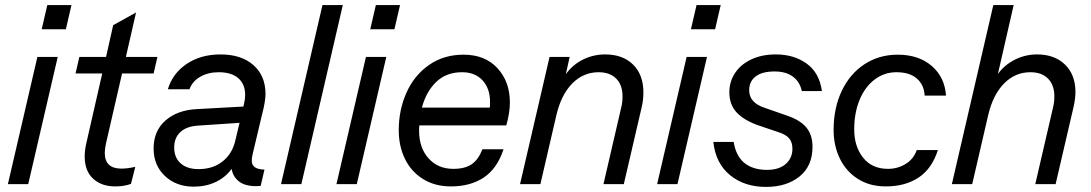

<svg xmlns="http://www.w3.org/2000/svg" viewBox="-20 -724 4291 755"><path d="M144 -609 166 -704H261L239 -609ZM127 -500H207L91 0H11Z M460 -435 397 -161Q392 -138 392 -123Q392 -61 457 -61Q482 -61 512 -68L495 -1Q469 9 433 9Q379 9 346 -21.5Q313 -52 313 -109Q313 -132 319 -159L382 -435H277L292 -500H397L425 -625L515 -675L475 -500H599L584 -435Z M973 -116Q970 -103 970 -93Q970 -75 982 -66.5Q994 -58 1020 -57L1005 7L988 8Q942 8 918.5 -11.5Q895 -31 891 -60Q866 -26 827.5 -8Q789 10 742 10Q673 10 628.5 -32Q584 -74 584 -140Q584 -209 630.5 -250Q677 -291 754 -295L937 -305L940 -318Q944 -334 944 -351Q944 -393 917 -416.5Q890 -440 840 -440Q799 -440 768 -422.5Q737 -405 725 -373H640Q659 -436 714.5 -473Q770 -510 847 -510Q929 -510 976.5 -468Q1024 -426 1024 -355Q1024 -334 1017 -301ZM905 -170 922 -241 758 -230Q713 -227 689 -204.5Q665 -182 665 -144Q665 -104 690.5 -81.5Q716 -59 761 -59Q817 -59 855 -89Q893 -119 905 -170Z M1248 -704H1328L1165 0H1085Z M1436 -609 1458 -704H1553L1531 -609ZM1419 -500H1499L1383 0H1303Z M1629 -231Q1628 -224 1628 -210Q1628 -143 1665 -101.5Q1702 -60 1763 -60Q1808 -60 1834.5 -78Q1861 -96 1877 -137H1960Q1935 -61 1882.5 -26Q1830 9 1753 9Q1690 9 1643.5 -20Q1597 -49 1572.5 -99Q1548 -149 1548 -212Q1548 -292 1578.5 -360Q1609 -428 1667 -468.5Q1725 -509 1803 -509Q1887 -509 1936 -456Q1985 -403 1985 -321Q1985 -281 1971 -231ZM1639 -301H1906Q1907 -308 1907 -323Q1907 -376 1877.5 -408Q1848 -440 1797 -440Q1735 -440 1695.5 -402Q1656 -364 1639 -301Z M2510 -361Q2510 -330 2503 -301L2433 0H2353L2423 -302Q2428 -321 2428 -345Q2428 -390 2403 -415Q2378 -440 2334 -440Q2274 -440 2230.5 -396Q2187 -352 2168 -272L2105 0H2025L2141 -500H2220L2205 -432Q2231 -469 2272 -489.5Q2313 -510 2360 -510Q2429 -510 2469.5 -470Q2510 -430 2510 -361Z M2697 -609 2719 -704H2814L2792 -609ZM2680 -500H2760L2644 0H2564Z M2785 -166H2865Q2874 -110 2907.5 -83Q2941 -56 2996 -56Q3043 -56 3069.5 -79Q3096 -102 3096 -139Q3096 -165 3083 -180Q3070 -195 3042 -204L2965 -230Q2907 -250 2877.5 -281Q2848 -312 2848 -361Q2848 -403 2870.5 -437Q2893 -471 2934.5 -490.5Q2976 -510 3031 -510Q3102 -510 3152 -474Q3202 -438 3212 -366H3133Q3125 -403 3097.5 -423Q3070 -443 3026 -443Q2977 -443 2951.5 -423.5Q2926 -404 2926 -369Q2926 -320 2987 -300L3076 -269Q3126 -252 3150.5 -223Q3175 -194 3175 -147Q3175 -71 3124 -30Q3073 11 2992 11Q2907 11 2850.5 -35.5Q2794 -82 2785 -166Z M3258 -213Q3258 -299 3290 -366.5Q3322 -434 3379.5 -471.5Q3437 -509 3510 -509Q3592 -509 3643.5 -465Q3695 -421 3700 -348H3616Q3614 -390 3585.5 -415Q3557 -440 3505 -440Q3457 -440 3419 -411Q3381 -382 3360 -331Q3339 -280 3339 -215Q3339 -148 3374 -104Q3409 -60 3472 -60Q3510 -60 3541.5 -79.5Q3573 -99 3585 -134H3668Q3645 -61 3592.5 -26Q3540 9 3463 9Q3400 9 3353.5 -20.5Q3307 -50 3282.5 -100.5Q3258 -151 3258 -213Z M4209 -362Q4209 -336 4201 -301L4131 0H4051L4121 -302Q4126 -321 4126 -345Q4126 -390 4101 -415Q4076 -440 4032 -440Q3972 -440 3928.5 -396Q3885 -352 3866 -272L3803 0H3723L3886 -704H3966L3904 -433Q3930 -469 3971 -489.5Q4012 -510 4058 -510Q4127 -510 4168 -470Q4209 -430 4209 -362Z"/></svg>

Font: CBA Beacon Sans
Style: Italic
Weight: 400
Italic angle: -13°
Designer: Wei Huang
Foundry: Wei Huang
Version: Version 1.002